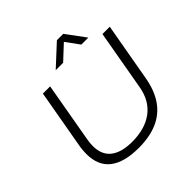

<svg xmlns="http://www.w3.org/2000/svg" viewBox="-219 -1059 1261 1261"><g transform="rotate(-45 411.0 -428.5)"><path d="M370 12Q235 12 166 -41.5Q97 -95 97 -204Q97 -222 99 -243Q101 -264 105 -284L176 -686H243L170 -271Q167 -256 165.5 -240Q164 -224 164 -211Q164 -128 216.5 -87.5Q269 -47 367 -47Q486 -47 561 -102.5Q636 -158 655 -266L729 -686H797L725 -279Q708 -182 663 -117Q618 -52 544.5 -20Q471 12 370 12ZM344 -735 489 -869H548L647 -735H582L501 -846H532L413 -735Z"/></g></svg>

Font: Archivo SemiExpanded ExtraLight
Style: Italic
Weight: 250
Width: 6
Italic angle: -10°
Designer: Hector Gatti
Foundry: Omnibus-Type
Version: Version 2.001